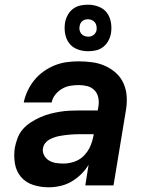

<svg xmlns="http://www.w3.org/2000/svg" viewBox="-20 -789 640 817"><path d="M187 8Q153 8 121.5 -2Q90 -12 69.5 -36Q49 -60 43.5 -93Q38 -126 43 -160Q47 -181 55 -202Q63 -223 77.5 -239.5Q92 -256 111.5 -268.5Q131 -281 151 -290Q171 -299 192 -304.5Q213 -310 234.5 -313.5Q256 -317 277 -318Q298 -319 318 -319H396L399 -338Q402 -356 398 -374.5Q394 -393 381.5 -405.5Q369 -418 351.5 -422.5Q334 -427 315 -427Q297 -427 279 -424Q261 -421 244.5 -411.5Q228 -402 215.5 -386.5Q203 -371 200 -353H81Q86 -378 97.5 -402.5Q109 -427 126 -448Q143 -469 165.5 -485Q188 -501 213 -511Q238 -521 263.5 -524.5Q289 -528 314 -528Q344 -528 373 -524Q402 -520 427.5 -508.5Q453 -497 473.5 -478.5Q494 -460 505.5 -434.5Q517 -409 519 -380Q521 -351 516 -321L463 0H343L357 -88Q344 -66 325 -47.5Q306 -29 283.5 -16Q261 -3 236 2.5Q211 8 187 8ZM250 -93Q273 -93 296.5 -101Q320 -109 337.5 -127Q355 -145 364.5 -167.5Q374 -190 378 -213L379 -218H318Q308 -218 297 -217.5Q286 -217 275 -216Q264 -215 253 -213.5Q242 -212 231.5 -210Q221 -208 210 -204Q199 -200 189 -194.5Q179 -189 172 -179.5Q165 -170 163 -159Q160 -143 167.5 -128.5Q175 -114 188.5 -106Q202 -98 218 -95.5Q234 -93 250 -93ZM355 -571Q331 -571 309 -579.5Q287 -588 274 -605.5Q261 -623 257 -646.5Q253 -670 257 -694Q260 -710 268.5 -725.5Q277 -741 291 -751.5Q305 -762 321.5 -765.5Q338 -769 355 -769Q378 -769 400 -760.5Q422 -752 435 -734.5Q448 -717 452 -693.5Q456 -670 452 -646Q449 -630 440.5 -614.5Q432 -599 418 -588.5Q404 -578 387.5 -574.5Q371 -571 355 -571ZM355 -633Q361 -633 367 -634.5Q373 -636 378 -640Q383 -644 386.5 -649.5Q390 -655 391 -661Q392 -670 390.5 -678.5Q389 -687 384 -693.5Q379 -700 371 -703.5Q363 -707 355 -707Q349 -707 342.5 -705.5Q336 -704 331 -700Q326 -696 323 -690.5Q320 -685 319 -679Q317 -670 318.5 -661.5Q320 -653 325 -646.5Q330 -640 338 -636.5Q346 -633 355 -633Z"/></svg>

Font: Iosevka SS04 Extended Oblique
Style: Bold
Weight: 700
Width: 7
Italic angle: -9°
Monospace: yes
Designer: Belleve Invis
Foundry: Belleve Invis
Version: Version 19.0.0; ttfautohint (v1.8.4)